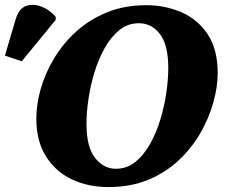

<svg xmlns="http://www.w3.org/2000/svg" viewBox="-76 -746 925 777"><path d="M363 11Q280 11 214 -20.5Q148 -52 109.5 -114Q71 -176 71 -266Q71 -324 89 -387Q107 -450 143 -510Q179 -570 232.5 -618.5Q286 -667 357 -696Q428 -725 516 -725Q593 -725 659 -696Q725 -667 765 -606.5Q805 -546 805 -450Q805 -395 787.5 -332Q770 -269 735.5 -208.5Q701 -148 648 -98Q595 -48 524 -18.5Q453 11 363 11ZM393 -63Q437 -63 471 -90Q505 -117 530.5 -162Q556 -207 572.5 -261Q589 -315 597 -369.5Q605 -424 605 -470Q605 -565 571 -608.5Q537 -652 486 -652Q442 -652 408 -625Q374 -598 348.5 -553Q323 -508 306.5 -454Q290 -400 282 -345.5Q274 -291 274 -245Q274 -150 309 -106.5Q344 -63 393 -63ZM12 -498 -56 -521 -12 -670Q1 -712 30 -722Q59 -732 92.5 -719Q126 -706 150 -677L149 -665Z"/></svg>

Font: Noto Serif Black
Style: Italic
Weight: 900
Italic angle: -12°
Designer: Monotype Design Team
Foundry: Monotype Imaging Inc.
Version: Version 2.013